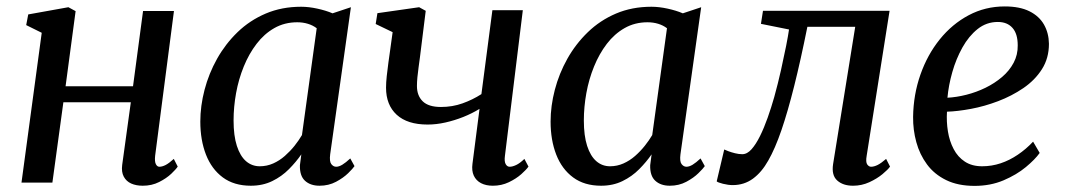

<svg xmlns="http://www.w3.org/2000/svg" viewBox="-20 -582 3395 612"><path d="M474.5 -85.5Q472.5 -67 476.8 -58.8Q481 -50.5 488 -50.5Q497 -50.5 507.8 -56Q518.5 -61.5 534 -75.5L546.5 -51Q541.5 -43 526 -28.2Q510.5 -13.5 487.2 -1.8Q464 10 435 10Q414 10 398.2 3Q382.5 -4 374.5 -19Q366.5 -34 369.5 -56.5L397 -256H182L147 0H48.5L113 -477.5L63.5 -502L70 -536L198 -559L221 -546.5L189 -307H404L436 -547H534.5Z M1032.5 -90.5Q1029.5 -67.5 1036 -59Q1042.5 -50.5 1051.5 -50.5Q1060.5 -50.5 1071.2 -57Q1082 -63.5 1096.5 -77L1110 -52.5Q1105 -45 1089.8 -30Q1074.5 -15 1051 -2.5Q1027.5 10 998.5 10Q969.5 10 952.2 -5.8Q935 -21.5 936 -55.5L940.5 -90Q924 -66 901 -42.8Q878 -19.5 847.8 -4.8Q817.5 10 779.5 10Q726 10 690.2 -16.5Q654.5 -43 636.5 -89.2Q618.5 -135.5 618.5 -194.5Q618.5 -244 632 -295.8Q645.5 -347.5 672 -394.8Q698.5 -442 737.2 -479.5Q776 -517 827 -538.8Q878 -560.5 940 -560.5Q964 -560.5 991.5 -554.5Q1019 -548.5 1040 -539.5L1098.5 -559ZM989.5 -492Q977 -501.5 961.2 -506.2Q945.5 -511 927.5 -511Q887 -511 854.5 -492.5Q822 -474 797.8 -442.2Q773.5 -410.5 757 -370Q740.5 -329.5 732.5 -285.2Q724.5 -241 724.5 -198Q724.5 -149.5 735 -117Q745.5 -84.5 764.2 -68.2Q783 -52 808 -52Q830.5 -52 850.8 -61Q871 -70 888 -85Q905 -100 918.8 -117.2Q932.5 -134.5 942.5 -151.5Z M1337 -547.5 1318.5 -399Q1316.5 -383.5 1314.2 -367.2Q1312 -351 1310.5 -336Q1309 -321 1309 -308Q1309 -277 1327.5 -259Q1346 -241 1385.5 -241Q1422 -241 1454.2 -252.5Q1486.5 -264 1514.5 -282L1549.5 -549.5H1646.5L1589.5 -85.5Q1587 -67.5 1591.8 -59Q1596.5 -50.5 1604.5 -50.5Q1613.5 -50.5 1625.2 -56Q1637 -61.5 1651.5 -75.5L1664.5 -51Q1658 -41.5 1641.8 -27Q1625.5 -12.5 1602 -1.2Q1578.5 10 1551 10Q1529 10 1513.2 1.8Q1497.5 -6.5 1490.2 -22.2Q1483 -38 1486 -60L1508.5 -235Q1485 -220.5 1456.8 -209.2Q1428.5 -198 1399.5 -191.5Q1370.5 -185 1343 -185Q1278.5 -185 1244.5 -216.2Q1210.5 -247.5 1210.5 -302.5Q1210.5 -319 1212.8 -340Q1215 -361 1218 -382.2Q1221 -403.5 1223.5 -421.5L1231.5 -479.5L1177.5 -505.5L1183 -540L1316 -559Z M2149 -90.5Q2146 -67.5 2152.5 -59Q2159 -50.5 2168 -50.5Q2177 -50.5 2187.8 -57Q2198.5 -63.5 2213 -77L2226.5 -52.5Q2221.5 -45 2206.2 -30Q2191 -15 2167.5 -2.5Q2144 10 2115 10Q2086 10 2068.8 -5.8Q2051.5 -21.5 2052.5 -55.5L2057 -90Q2040.5 -66 2017.5 -42.8Q1994.5 -19.5 1964.2 -4.8Q1934 10 1896 10Q1842.5 10 1806.8 -16.5Q1771 -43 1753 -89.2Q1735 -135.5 1735 -194.5Q1735 -244 1748.5 -295.8Q1762 -347.5 1788.5 -394.8Q1815 -442 1853.8 -479.5Q1892.5 -517 1943.5 -538.8Q1994.5 -560.5 2056.5 -560.5Q2080.5 -560.5 2108 -554.5Q2135.5 -548.5 2156.5 -539.5L2215 -559ZM2106 -492Q2093.5 -501.5 2077.8 -506.2Q2062 -511 2044 -511Q2003.5 -511 1971 -492.5Q1938.5 -474 1914.2 -442.2Q1890 -410.5 1873.5 -370Q1857 -329.5 1849 -285.2Q1841 -241 1841 -198Q1841 -149.5 1851.5 -117Q1862 -84.5 1880.8 -68.2Q1899.5 -52 1924.5 -52Q1947 -52 1967.2 -61Q1987.5 -70 2004.5 -85Q2021.5 -100 2035.2 -117.2Q2049 -134.5 2059 -151.5Z M2742.5 -85.5Q2739 -65.5 2744.2 -58Q2749.5 -50.5 2756.5 -50.5Q2766 -50.5 2777.5 -56.2Q2789 -62 2804.5 -75.5L2817 -51Q2810.5 -41.5 2793 -27Q2775.5 -12.5 2751 -1.2Q2726.5 10 2699 10Q2667 10 2648.5 -6.8Q2630 -23.5 2635.5 -59L2706 -496.5H2553.5Q2532 -389.5 2511.5 -307.8Q2491 -226 2470.8 -167Q2450.5 -108 2429 -70.5Q2408 -33 2380 -12.5Q2352 8 2315.5 8Q2301.5 8 2284.5 3.8Q2267.5 -0.5 2264.5 -4L2288.5 -105.5Q2291.5 -104 2301.2 -100.2Q2311 -96.5 2323 -93.5Q2335 -90.5 2346 -90.5Q2361.5 -90.5 2375.5 -106.2Q2389.5 -122 2402.5 -148.2Q2415.5 -174.5 2427 -207Q2438.5 -239.5 2448 -273Q2460 -316.5 2469.5 -359Q2479 -401.5 2485.8 -435.8Q2492.5 -470 2495 -488L2405.5 -506L2412 -547.5H2815.5Z M3294 -94.5Q3279.5 -74 3250 -49.5Q3220.5 -25 3178.8 -7.2Q3137 10.5 3086.5 10.5Q3033.5 10.5 2995.8 -8Q2958 -26.5 2934.8 -58Q2911.5 -89.5 2900.8 -128.8Q2890 -168 2890.5 -209.5Q2891.5 -280.5 2913.8 -344Q2936 -407.5 2975.5 -456.5Q3015 -505.5 3067.8 -533.5Q3120.5 -561.5 3182.5 -561.5Q3230.5 -561.5 3261.5 -546Q3292.5 -530.5 3307.8 -503.5Q3323 -476.5 3323.5 -442.5Q3323.5 -396.5 3301.2 -361.5Q3279 -326.5 3242 -301.2Q3205 -276 3161.5 -259.5Q3118 -243 3075 -235Q3032 -227 2998.5 -226Q2996.5 -194 3001.5 -163Q3006.5 -132 3019.8 -106.8Q3033 -81.5 3055.5 -66.8Q3078 -52 3110.5 -52Q3141 -52 3169.5 -61.5Q3198 -71 3224.2 -88.8Q3250.5 -106.5 3273 -130.5ZM3160.5 -512Q3124.5 -512 3096.2 -489.5Q3068 -467 3047.8 -430.8Q3027.5 -394.5 3015.5 -352.2Q3003.5 -310 3000 -270.5Q3029 -272 3060.5 -280Q3092 -288 3121.2 -302.2Q3150.5 -316.5 3174 -336.5Q3197.5 -356.5 3211 -382Q3224.5 -407.5 3224 -437.5Q3224 -474.5 3207.2 -493.2Q3190.5 -512 3160.5 -512Z"/></svg>

Font: Merriweather 36pt
Style: Italic
Weight: 400
Italic angle: -7.8°
Version: Version 2.101